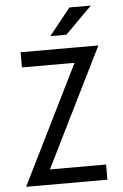

<svg xmlns="http://www.w3.org/2000/svg" viewBox="-56 -852 570 892"><g transform="rotate(-5 229.0 -406.0)"><path d="M29.2 0Q29.2 0 303.5 -554.2Q303.5 -554.2 58.3 -554.2Q58.3 -554.2 58.3 -625Q58.3 -625 420.8 -625Q420.8 -625 146.5 -70.8Q146.5 -70.8 408.3 -70.8Q408.3 -70.8 408.3 0Q408.3 0 29.2 0ZM202.1 -687.5 302.1 -812.5H402.1L277.1 -687.5Z"/></g></svg>

Font: co2trust
Style: Regular
Weight: 400
Designer: Kristian Moeller
Foundry: Dicotype
Version: Version 1.000